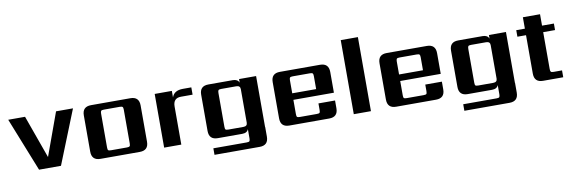

<svg xmlns="http://www.w3.org/2000/svg" viewBox="-56 -1118 5088 1708"><g transform="rotate(-10 2488.5 -264.0)"><path d="M18 -485H170L309 -97L450 -485H603L409 0H211Z M1046 -90V-395Q1046 -414 1040 -420Q1034 -426 1015 -426H872Q852 -426 846.5 -420Q841 -414 841 -395V-90Q841 -70 846.5 -64.5Q852 -59 872 -59H1015Q1034 -59 1040 -64.5Q1046 -70 1046 -90ZM766 -485H1121Q1200 -485 1200 -406V-79Q1200 0 1121 0H766Q687 0 687 -79V-406Q687 -485 766 -485Z M1596 -486H1672V-420H1567Q1496 -420 1496 -344V0H1341V-485H1496V-426Q1516 -486 1596 -486Z M1932 -59H2067Q2103 -59 2103 -91V-394Q2103 -426 2067 -426H1932Q1912 -426 1906.5 -420Q1901 -414 1901 -395V-90Q1901 -70 1906.5 -64.5Q1912 -59 1932 -59ZM2257 -25H2258V62Q2258 141 2179 141H1771V82H2072Q2092 82 2097.5 76Q2103 70 2103 51V-33Q2091 0 2046 0H1826Q1747 0 1747 -79V-406Q1747 -485 1826 -485H2046Q2091 -485 2103 -452V-485H2257Z M2547 -278H2763V-395Q2763 -414 2757.5 -420Q2752 -426 2732 -426H2578Q2558 -426 2552.5 -420Q2547 -414 2547 -395ZM2472 -485H2834Q2913 -485 2913 -406V-219H2547V-90Q2547 -70 2552.5 -64.5Q2558 -59 2578 -59H2730Q2750 -59 2755.5 -64.5Q2761 -70 2761 -90V-149H2911V-79Q2911 0 2832 0H2472Q2393 0 2393 -79V-406Q2393 -485 2472 -485Z M3209 0H3054V-669H3209Z M3512 -278H3728V-395Q3728 -414 3722.5 -420Q3717 -426 3697 -426H3543Q3523 -426 3517.5 -420Q3512 -414 3512 -395ZM3437 -485H3799Q3878 -485 3878 -406V-219H3512V-90Q3512 -70 3517.5 -64.5Q3523 -59 3543 -59H3695Q3715 -59 3720.5 -64.5Q3726 -70 3726 -90V-149H3876V-79Q3876 0 3797 0H3437Q3358 0 3358 -79V-406Q3358 -485 3437 -485Z M4189 -59H4324Q4360 -59 4360 -91V-394Q4360 -426 4324 -426H4189Q4169 -426 4163.5 -420Q4158 -414 4158 -395V-90Q4158 -70 4163.5 -64.5Q4169 -59 4189 -59ZM4514 -25H4515V62Q4515 141 4436 141H4028V82H4329Q4349 82 4354.5 76Q4360 70 4360 51V-33Q4348 0 4303 0H4083Q4004 0 4004 -79V-406Q4004 -485 4083 -485H4303Q4348 -485 4360 -452V-485H4514Z M4947 -426H4840V-93Q4840 -74 4845.5 -68Q4851 -62 4871 -62H4946V0H4764Q4685 0 4685 -79V-426H4607V-485H4685V-588H4840V-485H4947Z"/></g></svg>

Font: Sarpanch
Style: Bold
Weight: 700
Designer: Manushi Parikh (Devanagari and Latin), Jyotish Sonowal (Devanagari)
Foundry: Indian Type Foundry
Version: Version 2.004;PS 1.0;hotconv 1.0.78;makeotf.lib2.5.61930; tt